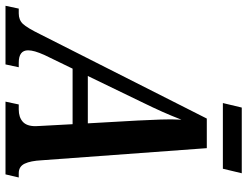

<svg xmlns="http://www.w3.org/2000/svg" viewBox="-158 -760 878 681"><g transform="rotate(90 280.5 -419.0)"><path d="M-40 0 -30 -47H-13Q10 -47 24 -61.5Q38 -76 62 -125L360 -714H465L508 -128Q510 -89 520 -68Q530 -47 554 -47H569L558 0H300L310 -47H328Q355 -47 371 -61Q387 -75 387 -106Q387 -111 386.5 -117Q386 -123 386 -127L380 -238H183L135 -139Q126 -119 122 -105Q118 -91 118 -80Q118 -47 162 -47H178L168 0ZM299 -478 209 -292H377L367 -469Q365 -513 363.5 -550.5Q362 -588 364 -624Q350 -588 336 -556.5Q322 -525 299 -478ZM305 -771 321 -838H554L538 -771Z"/></g></svg>

Font: Noto Serif ExtraCondensed SemiBold
Style: Italic
Weight: 600
Width: 2
Italic angle: -12°
Designer: Monotype Design Team
Foundry: Monotype Imaging Inc.
Version: Version 2.013